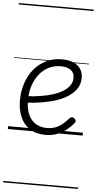

<svg xmlns="http://www.w3.org/2000/svg" viewBox="-76 -927 677 1344"><g transform="rotate(5 263.0 -255.0)"><path d="M266 18Q199 18 154.5 -11.5Q110 -41 88.5 -92Q67 -143 67 -206Q67 -272 86 -329Q105 -386 140.5 -428.5Q176 -471 225 -495Q274 -519 336 -519Q386 -519 419 -503.5Q452 -488 468 -461.5Q484 -435 484 -402Q484 -360 463.5 -328Q443 -296 407.5 -272Q372 -248 325 -232Q278 -216 223.5 -207Q169 -198 111 -195L116 -241Q161 -243 206 -250Q251 -257 291 -269Q331 -281 361.5 -299.5Q392 -318 409.5 -342Q427 -366 427 -396Q427 -433 401.5 -451.5Q376 -470 330 -470Q286 -470 248.5 -451.5Q211 -433 182.5 -398.5Q154 -364 138.5 -317Q123 -270 123 -213Q123 -150 142.5 -109.5Q162 -69 195.5 -50Q229 -31 270 -31Q309 -31 337.5 -43.5Q366 -56 387 -75.5Q408 -95 425 -114Q434 -122 442 -121.5Q450 -121 457 -115Q465 -108 467.5 -100Q470 -92 463 -83Q443 -58 414 -34.5Q385 -11 348 3.5Q311 18 266 18ZM0 365H526V375H0ZM0 -20H526V0H0ZM0 -505H526V-500H0ZM0 -885H526V-875H0Z"/></g></svg>

Font: Playwrite GB J Guides
Style: Italic
Weight: 400
Italic angle: -7.01216°
Designer: Veronika Burian, José Scaglione
Foundry: TypeTogether
Version: Version 1.003